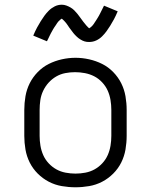

<svg xmlns="http://www.w3.org/2000/svg" viewBox="-20 -786 640 814"><path d="M300 8Q271 8 242 3Q213 -2 187 -15.5Q161 -29 140 -50Q119 -71 106 -97Q93 -123 88 -152Q83 -181 83 -210V-320Q83 -349 88 -378Q93 -407 106 -433Q119 -459 140 -480.5Q161 -502 187 -515Q213 -528 242 -534.5Q271 -541 300 -541Q329 -541 358 -534.5Q387 -528 413 -515Q439 -502 460 -480.5Q481 -459 494 -433Q507 -407 512 -378Q517 -349 517 -320V-210Q517 -181 512 -152Q507 -123 494 -97Q481 -71 460 -50Q439 -29 413 -15.5Q387 -2 358 3Q329 8 300 8ZM300 -50Q321 -50 342 -54Q363 -58 381 -68Q399 -78 413.5 -93.5Q428 -109 436.5 -128Q445 -147 448.5 -168Q452 -189 452 -210V-320Q452 -341 448.5 -362Q445 -383 436.5 -402Q428 -421 413 -437Q398 -453 379.5 -462.5Q361 -472 340 -476Q319 -480 298 -480Q277 -480 256.5 -476Q236 -472 218 -461.5Q200 -451 186 -435.5Q172 -420 163 -401Q154 -382 151 -361.5Q148 -341 148 -320V-210Q148 -189 151.5 -168Q155 -147 163.5 -128Q172 -109 186.5 -93.5Q201 -78 219 -68Q237 -58 258 -54Q279 -50 300 -50ZM358 -608Q353 -608 348 -608.5Q343 -609 338.5 -610.5Q334 -612 329.5 -614Q325 -616 320.5 -619Q316 -622 312.5 -624.5Q309 -627 305 -631Q301 -635 297.5 -638.5Q294 -642 291 -646Q288 -650 285 -654Q282 -658 279 -662Q276 -666 273 -670Q270 -674 267 -679Q264 -684 260.5 -688Q257 -692 254.5 -695Q252 -698 248 -701.5Q244 -705 242 -707Q240 -706 236 -703Q232 -700 228 -695.5Q224 -691 222.5 -688.5Q221 -686 219 -683Q217 -680 215 -677Q213 -674 210.5 -670.5Q208 -667 205.5 -662.5Q203 -658 200.5 -653.5Q198 -649 195.5 -644.5Q193 -640 190.5 -634.5Q188 -629 185 -623Q182 -617 179 -611L121 -635Q129 -654 137 -669Q145 -684 153 -696.5Q161 -709 168.5 -719.5Q176 -730 187 -741Q198 -752 212 -759Q226 -766 242 -766Q252 -766 261.5 -762.5Q271 -759 279.5 -754Q288 -749 295 -742Q302 -735 308.5 -727Q315 -719 320.5 -711Q326 -703 333 -694Q340 -685 346 -678Q352 -671 358 -666Q360 -667 364 -670Q368 -673 372 -677.5Q376 -682 377.5 -684.5Q379 -687 381 -690Q383 -693 385 -696Q387 -699 389.5 -703Q392 -707 394.5 -711Q397 -715 399.5 -719.5Q402 -724 404.5 -729Q407 -734 409.5 -739Q412 -744 415 -750Q418 -756 421 -762L479 -738Q471 -719 463 -704Q455 -689 447 -676.5Q439 -664 431.5 -653.5Q424 -643 413 -632Q402 -621 388 -614.5Q374 -608 358 -608Z"/></svg>

Font: Iosevka Curly Light Extended
Style: Regular
Weight: 300
Width: 7
Monospace: yes
Designer: Belleve Invis
Foundry: Belleve Invis
Version: Version 11.1.0; ttfautohint (v1.8.3)